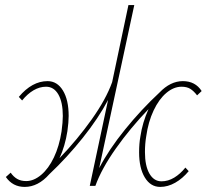

<svg xmlns="http://www.w3.org/2000/svg" viewBox="-20 -731 817 755"><path d="M773 -373 755 -356Q742 -373 728.5 -381.5Q715 -390 694 -390Q663 -390 634 -365.5Q605 -341 584 -296.5Q563 -252 555 -195Q550 -166 550 -133Q550 -79 567.5 -48.5Q585 -18 615 -18Q641 -18 665 -32.5Q689 -47 709 -72L722 -58Q698 -29 669 -12.5Q640 4 610 4Q572 4 549.5 -33Q527 -70 527 -132Q527 -167 532 -194Q540 -249 564 -302Q492 -227 435.5 -147Q379 -67 355 0H333L405 -338Q367 -266 305.5 -189Q244 -112 174 -46Q130 4 77 4Q30 4 3 -35L22 -52Q33 -36 47.5 -27.5Q62 -19 83 -19Q113 -19 142 -43.5Q171 -68 192 -112Q213 -156 222 -214Q227 -251 227 -275Q227 -329 209.5 -359.5Q192 -390 161 -390Q136 -390 112 -376Q88 -362 67 -336L54 -350Q106 -412 167 -412Q205 -412 227.5 -375Q250 -338 250 -275Q250 -250 245 -215Q236 -157 214 -109Q285 -183 341 -262Q397 -341 421 -408L485 -711H508L370 -70Q408 -143 471.5 -221.5Q535 -300 607 -367Q650 -412 699 -412Q748 -412 773 -373Z"/></svg>

Font: Ysabeau Infant Extralight
Style: Italic
Weight: 200
Italic angle: -12°
Designer: Christian Thalmann (Catharsis Fonts)
Version: Version 0.003